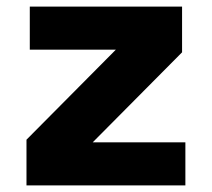

<svg xmlns="http://www.w3.org/2000/svg" viewBox="-20 -560 640 580"><path d="M60 0V-138L330 -410H70V-540H530V-402L260 -130H540V0Z"/></svg>

Font: Geist Mono Black
Style: Regular
Weight: 900
Monospace: yes
Designer: Basement.studio, Andrés Briganti, Mateo Zaragoza
Foundry: Basement.studio, Vercel, Andrés Briganti, Guido Ferreyra, Mateo Zaragoza
Version: Version 1.500; ttfautohint (v1.8.4.7-5d5b)